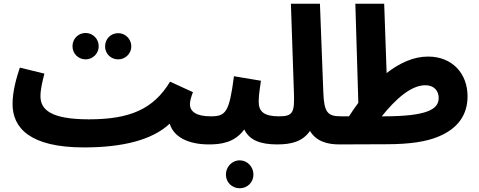

<svg xmlns="http://www.w3.org/2000/svg" viewBox="-20 -766 2558 1025"><path d="M437 -449C475 -449 507 -480 507 -519C507 -559 475 -590 437 -590C398 -590 367 -559 367 -519C367 -480 398 -449 437 -449ZM611 -449C649 -449 681 -480 681 -518C681 -558 649 -589 611 -589C571 -589 541 -558 541 -518C541 -480 571 -449 611 -449ZM1095 5C1151 5 1180 -26 1180 -72C1180 -112 1157 -145 1105 -145C1030 -145 994 -169 994 -210C994 -226 1000 -248 1010 -274L888 -330C799 -183 673 -129 455 -129L454 -126V-129C253 -129 196 -180 196 -252C196 -290 207 -334 217 -373L86 -405C69 -355 47 -280 47 -211C47 -83 140 21 428 21C636 21 794 -19 886 -106C907 -34 986 5 1095 5Z M1545 -72C1545 -112 1522 -145 1470 -145C1388 -145 1361 -171 1361 -224C1361 -261 1369 -305 1373 -335L1229 -359C1204 -167 1186 -145 1105 -145L1095 5C1156 5 1232 -3 1284 -75C1311 -19 1367 5 1460 5C1515 5 1545 -26 1545 -72ZM1260 239C1301 239 1333 207 1333 166C1333 125 1301 90 1260 90C1218 90 1186 125 1186 166C1186 207 1218 239 1260 239Z M1876 -72C1876 -112 1853 -145 1801 -145C1728 -145 1710 -166 1706 -275L1688 -746H1533L1549 -274C1553 -166 1545 -145 1470 -145L1460 5C1541 5 1597 -13 1635 -67C1668 -10 1731 5 1791 5C1846 5 1876 -26 1876 -72Z M2042 4C2169 4 2257 -10 2321 -37C2427 -81 2476 -155 2476 -252C2476 -372 2396 -464 2265 -464C2189 -464 2115 -431 2044 -376L2031 -746H1877L1893 -217C1876 -194 1859 -170 1843 -145H1801L1791 5ZM2251 -311C2298 -311 2322 -280 2322 -243C2322 -182 2259 -145 2027 -145H2018C2092 -237 2174 -311 2251 -311Z"/></svg>

Font: Noto Sans Arabic UI SemiCondensed Extra
Style: Regular
Weight: 800
Width: 4
Designer: Nadine Chahine - Monotype Design Team
Foundry: Monotype Imaging Inc.
Version: Version 1.900